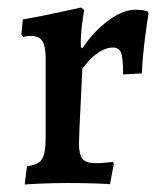

<svg xmlns="http://www.w3.org/2000/svg" viewBox="-20 -489 436 513"><path d="M102 -122V-332Q102 -366 93 -379.5Q84 -393 62 -393Q55 -393 49.5 -392Q44 -391 42 -390L37 -397L41 -437Q87 -445 135 -455.5Q183 -466 197 -469L205 -462Q203 -453 199 -422Q195 -391 196 -363L200 -360Q231 -406 270 -434.5Q309 -463 341 -463Q354 -463 363 -461.5Q372 -460 374 -459L377 -453Q374 -438 367.5 -387.5Q361 -337 359 -293L309 -290Q309 -334 303.5 -348Q298 -362 282 -362Q262 -362 240.5 -347Q219 -332 200 -305Q199 -277 195.5 -211.5Q192 -146 191 -106Q191 -76 200.5 -64.5Q210 -53 236 -53Q250 -53 263.5 -54.5Q277 -56 282 -56L284 -51L274 3Q262 2 229 1Q196 0 160 0Q123 0 89 1.5Q55 3 46 4L52 -45Q82 -48 92 -63.5Q102 -79 102 -122Z"/></svg>

Font: Alegreya Medium
Style: Regular
Weight: 500
Designer: Juan Pablo del Peral
Foundry: Huerta Tipografica
Version: Version 2.007; ttfautohint (v1.6)